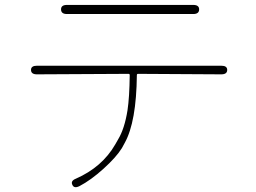

<svg xmlns="http://www.w3.org/2000/svg" viewBox="-20 -733 1040 780"><path d="M303 23Q281 34 274 18Q266 2 288 -7Q395 -54 448 -146Q454 -157 460 -167Q486 -210 498 -285Q506 -338 507 -428Q507 -433 502 -433L130 -431Q106 -431 106 -449Q106 -466 130 -466H879Q903 -466 903 -449Q903 -431 879 -431L541 -433Q536 -433 536 -428Q534 -238 487 -153Q481 -142 475 -131Q452 -94 400.5 -47.5Q349 -1 303 23ZM252 -676Q228 -676 228 -695Q228 -713 252 -713H765Q789 -713 789 -695Q789 -676 765 -676Z"/></svg>

Font: Resource Han Rounded KR ExtraLight
Style: Regular
Weight: 250
Designer: Cyano Hao (round all glyphs); Ryoko NISHIZUKA 西塚涼子 (kana, bopomofo & ideographs); Paul D. Hunt (Latin, Greek & Cyrillic)
Foundry: Cyano Hao
Version: 0.990